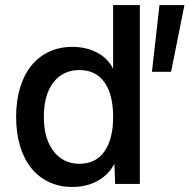

<svg xmlns="http://www.w3.org/2000/svg" viewBox="-20 -730 752 762"><path d="M267 12Q216 12 174.5 -7.5Q133 -27 104 -63Q75 -99 59.5 -150.5Q44 -202 44 -266Q44 -330 59.5 -381.5Q75 -433 104 -469Q133 -505 174.5 -524.5Q216 -544 267 -544Q322 -544 365 -521.5Q408 -499 429 -457V-710H535V0H437L434 -80Q411 -36 367 -12Q323 12 267 12ZM295 -80Q360 -80 394.5 -129Q429 -178 429 -266Q429 -355 394.5 -403.5Q360 -452 295 -452Q230 -452 192 -403Q154 -354 154 -266Q154 -180 192.5 -130Q231 -80 295 -80ZM583 -445 613 -710H712L659 -445Z"/></svg>

Font: Geist Med
Style: Regular
Weight: 400
Designer: Basement.studio, Andrés Briganti, Mateo Zaragoza
Foundry: Basement.studio, Vercel, Andrés Briganti, Guido Ferreyra, Mateo Zaragoza
Version: Version 1.401